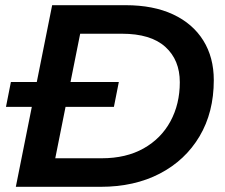

<svg xmlns="http://www.w3.org/2000/svg" viewBox="-20 -720 866 740"><path d="M41 0 181 -700H464Q571 -700 647 -664.5Q723 -629 763.5 -564Q804 -499 804 -411Q804 -287 749 -194.5Q694 -102 596 -51Q498 0 368 0ZM193 -110H372Q466 -110 533.5 -148Q601 -186 637 -252.5Q673 -319 673 -403Q673 -489 617 -539.5Q561 -590 450 -590H289ZM3 -308 22 -404H438L419 -308Z"/></svg>

Font: Montserrat SemiBold
Style: Italic
Weight: 600
Italic angle: -11.3°
Designer: Julieta Ulanovsky
Foundry: Julieta Ulanovsky
Version: Version 9.000; ttfautohint (v1.8.4.7-5d5b)